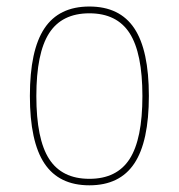

<svg xmlns="http://www.w3.org/2000/svg" viewBox="-20 -550 540 580"><path d="M371.6 -449.7Q333 -509.8 250 -509.8Q167 -509.8 128.4 -449.7Q89.8 -389.6 89.8 -259.8Q89.8 -129.9 128.4 -69.8Q167 -9.8 250 -9.8Q333 -9.8 371.6 -69.8Q410.2 -129.9 410.2 -259.8Q410.2 -389.6 371.6 -449.7ZM385.7 -56.2Q341.8 9.8 250 9.8Q158.2 9.8 114.3 -56.2Q70.3 -122.1 70.3 -260.3Q70.3 -398.4 114.3 -464.4Q158.2 -530.3 250 -530.3Q341.8 -530.3 385.7 -464.4Q429.7 -398.4 429.7 -260.3Q429.7 -122.1 385.7 -56.2Z"/></svg>

Font: Rounded Mgen+ 1m thin
Style: Regular
Weight: 100
Designer: [Source Han Sans]
Ryoko NISHIZUKA  (kana & ideographs); Paul D. Hunt (Latin, Greek & Cyrillic); Wenlong ZHANG  (bopomofo
Version: Version 1.059.20150602